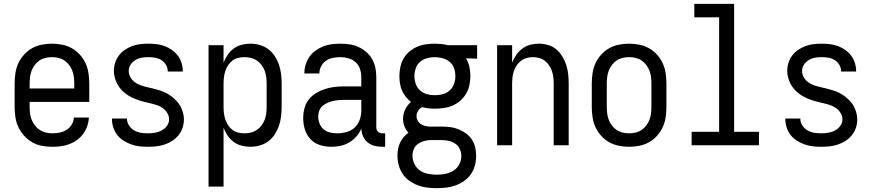

<svg xmlns="http://www.w3.org/2000/svg" viewBox="-20 -755 4540 998"><path d="M252 8Q225 8 198 3Q171 -2 147.5 -15.5Q124 -29 105.5 -49.5Q87 -70 75.5 -94.5Q64 -119 60 -146Q56 -173 56 -200V-320Q56 -347 60 -374Q64 -401 75 -425.5Q86 -450 104.5 -470.5Q123 -491 146 -504Q169 -517 196 -522.5Q223 -528 250 -528Q277 -528 304 -522.5Q331 -517 354 -504Q377 -491 395.5 -470.5Q414 -450 425 -425.5Q436 -401 440 -374Q444 -347 444 -320V-225H134V-200Q134 -183 136 -166Q138 -149 144.5 -133Q151 -117 161.5 -103Q172 -89 186.5 -79.5Q201 -70 218 -66Q235 -62 252 -62Q271 -62 290.5 -66Q310 -70 326 -80Q342 -90 352.5 -107Q363 -124 364 -144H442Q441 -121 433.5 -99.5Q426 -78 412.5 -59.5Q399 -41 380.5 -27.5Q362 -14 341 -6Q320 2 297 5Q274 8 252 8ZM366 -295V-320Q366 -337 364 -354Q362 -371 356 -387Q350 -403 339.5 -417Q329 -431 315 -440.5Q301 -450 284 -454Q267 -458 250 -458Q233 -458 216 -454Q199 -450 185 -440.5Q171 -431 160.5 -417Q150 -403 144 -387Q138 -371 136 -354Q134 -337 134 -320V-295Z M749 8Q727 8 705 5.5Q683 3 662 -4.5Q641 -12 622 -24Q603 -36 589.5 -53.5Q576 -71 569 -92.5Q562 -114 562 -136V-139H640V-138Q640 -119 650.5 -103Q661 -87 677 -77.5Q693 -68 711.5 -65Q730 -62 749 -62Q767 -62 785.5 -65Q804 -68 820 -76.5Q836 -85 847.5 -100.5Q859 -116 859 -134Q859 -152 849.5 -167.5Q840 -183 826 -193Q812 -203 795.5 -208.5Q779 -214 762 -218Q745 -222 728.5 -226Q712 -230 695.5 -236Q679 -242 663.5 -249.5Q648 -257 634 -267.5Q620 -278 608.5 -291Q597 -304 589 -319.5Q581 -335 576.5 -352Q572 -369 572 -386Q572 -408 578.5 -428.5Q585 -449 598 -466.5Q611 -484 629 -496Q647 -508 667 -515.5Q687 -523 708.5 -525.5Q730 -528 751 -528Q773 -528 794 -525.5Q815 -523 835.5 -515.5Q856 -508 873.5 -495.5Q891 -483 904 -466Q917 -449 923.5 -428Q930 -407 930 -386V-383H852V-384Q852 -402 843 -417.5Q834 -433 819 -442.5Q804 -452 786.5 -455Q769 -458 751 -458Q734 -458 716.5 -455Q699 -452 684 -443Q669 -434 659 -419Q649 -404 649 -386Q649 -369 658 -353.5Q667 -338 681 -327.5Q695 -317 711.5 -311.5Q728 -306 745 -302Q762 -298 779 -294Q796 -290 812.5 -284.5Q829 -279 844.5 -271Q860 -263 873.5 -252.5Q887 -242 899 -229Q911 -216 919 -200.5Q927 -185 931.5 -168Q936 -151 936 -134Q936 -112 929 -91Q922 -70 908 -52.5Q894 -35 875.5 -23Q857 -11 836 -4Q815 3 793 5.5Q771 8 749 8Z M1064 215V-520H1142V-429Q1150 -450 1163 -469.5Q1176 -489 1194.5 -502.5Q1213 -516 1235.5 -522Q1258 -528 1281 -528Q1306 -528 1330.5 -521Q1355 -514 1375 -499Q1395 -484 1408.5 -463Q1422 -442 1430 -418.5Q1438 -395 1441 -370Q1444 -345 1444 -320V-200Q1444 -175 1441 -150Q1438 -125 1430 -101.5Q1422 -78 1408.5 -57Q1395 -36 1375 -21Q1355 -6 1330.5 1Q1306 8 1281 8Q1258 8 1235.5 2Q1213 -4 1194.5 -17.5Q1176 -31 1163 -50.5Q1150 -70 1142 -91V215ZM1251 -62Q1268 -62 1284.5 -66Q1301 -70 1315 -79.5Q1329 -89 1339.5 -103Q1350 -117 1356 -133Q1362 -149 1364 -166Q1366 -183 1366 -200V-320Q1366 -337 1364 -354Q1362 -371 1356 -387Q1350 -403 1339.5 -417Q1329 -431 1315 -440.5Q1301 -450 1284.5 -454Q1268 -458 1251 -458Q1234 -458 1217.5 -454Q1201 -450 1188 -440Q1175 -430 1165.5 -415.5Q1156 -401 1151 -385.5Q1146 -370 1144 -353.5Q1142 -337 1142 -320V-200Q1142 -183 1144 -166.5Q1146 -150 1151 -134.5Q1156 -119 1165.5 -104.5Q1175 -90 1188 -80Q1201 -70 1217.5 -66Q1234 -62 1251 -62Z M1702 8Q1672 8 1643 -1Q1614 -10 1593.5 -32Q1573 -54 1564.5 -83Q1556 -112 1556 -141Q1556 -167 1562.5 -192Q1569 -217 1584.5 -237Q1600 -257 1622 -270.5Q1644 -284 1668.5 -292Q1693 -300 1718 -303Q1743 -306 1769 -306H1858V-355Q1858 -376 1851 -397Q1844 -418 1828 -432Q1812 -446 1791 -452Q1770 -458 1749 -458Q1729 -458 1709.5 -454Q1690 -450 1674 -439Q1658 -428 1649 -410Q1640 -392 1640 -373H1562Q1562 -396 1568.5 -418Q1575 -440 1588 -459Q1601 -478 1619.5 -491.5Q1638 -505 1659 -513.5Q1680 -522 1703 -525Q1726 -528 1749 -528Q1773 -528 1797 -524.5Q1821 -521 1843 -511Q1865 -501 1883.5 -485Q1902 -469 1914 -448Q1926 -427 1931 -403Q1936 -379 1936 -355V-93Q1936 -87 1938 -81Q1940 -75 1944.5 -70.5Q1949 -66 1955 -64Q1961 -62 1967 -62H1982V8H1967Q1947 8 1927 3Q1907 -2 1891 -15Q1875 -28 1867 -47Q1859 -66 1858 -87Q1849 -64 1832.5 -45.5Q1816 -27 1795 -14.5Q1774 -2 1750 3Q1726 8 1702 8ZM1732 -62Q1756 -62 1780.5 -68.5Q1805 -75 1823 -91.5Q1841 -108 1849.5 -131.5Q1858 -155 1858 -180V-236H1769Q1754 -236 1738.5 -234.5Q1723 -233 1708.5 -229.5Q1694 -226 1680 -219.5Q1666 -213 1655 -203Q1644 -193 1639 -178.5Q1634 -164 1634 -149Q1634 -131 1641 -113Q1648 -95 1662 -83Q1676 -71 1694.5 -66.5Q1713 -62 1732 -62Z M2250 223Q2225 223 2200 220Q2175 217 2151.5 208Q2128 199 2107.5 184.5Q2087 170 2073 149Q2059 128 2052.5 103.5Q2046 79 2046 54Q2046 37 2049 20Q2052 3 2059.5 -13Q2067 -29 2078 -42Q2089 -55 2103 -65Q2090 -79 2082.5 -98Q2075 -117 2075 -137Q2075 -162 2086 -185.5Q2097 -209 2116 -225Q2101 -237 2089 -252Q2077 -267 2069.5 -284.5Q2062 -302 2059 -321Q2056 -340 2056 -359Q2056 -383 2061 -406.5Q2066 -430 2077.5 -450.5Q2089 -471 2107.5 -486.5Q2126 -502 2147.5 -511.5Q2169 -521 2193 -524.5Q2217 -528 2240 -528Q2255 -528 2270.5 -526.5Q2286 -525 2300 -522L2308 -520H2460V-450L2402 -452Q2415 -431 2420 -407Q2425 -383 2425 -359Q2425 -336 2420 -312.5Q2415 -289 2403 -268.5Q2391 -248 2373 -232Q2355 -216 2333 -206.5Q2311 -197 2287.5 -193.5Q2264 -190 2240 -190Q2223 -190 2206.5 -192Q2190 -194 2173 -198Q2161 -191 2153 -178.5Q2145 -166 2145 -151Q2145 -139 2150.5 -128.5Q2156 -118 2166 -111Q2176 -104 2187.5 -101Q2199 -98 2211 -97H2274Q2297 -97 2319 -94.5Q2341 -92 2362 -83.5Q2383 -75 2401.5 -62Q2420 -49 2432.5 -30Q2445 -11 2450 11Q2455 33 2455 56Q2455 81 2448.5 105.5Q2442 130 2427.5 150.5Q2413 171 2392.5 185.5Q2372 200 2348.5 208.5Q2325 217 2300 220Q2275 223 2250 223ZM2240 -260Q2261 -260 2281.5 -265.5Q2302 -271 2317.5 -285Q2333 -299 2340 -319Q2347 -339 2347 -359Q2347 -378 2341.5 -396.5Q2336 -415 2322.5 -428.5Q2309 -442 2291 -449Q2273 -456 2254 -457L2240 -458Q2220 -458 2199.5 -452.5Q2179 -447 2163.5 -433.5Q2148 -420 2141 -400Q2134 -380 2134 -359Q2134 -339 2141 -319Q2148 -299 2163.5 -285Q2179 -271 2199.5 -265.5Q2220 -260 2240 -260ZM2250 153Q2273 153 2295.5 148.5Q2318 144 2337 132Q2356 120 2367 99.5Q2378 79 2378 56Q2378 37 2370 19.5Q2362 2 2346 -8.5Q2330 -19 2311.5 -23Q2293 -27 2274 -27H2215Q2198 -26 2181 -21Q2164 -16 2150.5 -5.5Q2137 5 2130.5 21Q2124 37 2124 54Q2124 77 2134.5 98Q2145 119 2163.5 131.5Q2182 144 2204.5 148.5Q2227 153 2250 153Z M2564 0V-520H2642V-429Q2650 -450 2663 -469Q2676 -488 2694.5 -502Q2713 -516 2735.5 -522Q2758 -528 2780 -528Q2805 -528 2829 -521Q2853 -514 2871.5 -498.5Q2890 -483 2903 -461.5Q2916 -440 2923.5 -416.5Q2931 -393 2933.5 -368.5Q2936 -344 2936 -320V0H2858V-320Q2858 -337 2856 -353.5Q2854 -370 2849 -385.5Q2844 -401 2834.5 -415Q2825 -429 2812 -439Q2799 -449 2783 -453.5Q2767 -458 2750 -458Q2733 -458 2717 -453.5Q2701 -449 2688 -439Q2675 -429 2665.5 -415Q2656 -401 2651 -385.5Q2646 -370 2644 -353.5Q2642 -337 2642 -320V0Z M3250 8Q3223 8 3196 2.5Q3169 -3 3146 -16Q3123 -29 3104.5 -49.5Q3086 -70 3075 -94.5Q3064 -119 3060 -146Q3056 -173 3056 -200V-320Q3056 -347 3060 -374Q3064 -401 3075 -425.5Q3086 -450 3104.5 -470.5Q3123 -491 3146 -504Q3169 -517 3196 -522.5Q3223 -528 3250 -528Q3277 -528 3304 -522.5Q3331 -517 3354 -504Q3377 -491 3395.5 -470.5Q3414 -450 3425 -425.5Q3436 -401 3440 -374Q3444 -347 3444 -320V-200Q3444 -173 3440 -146Q3436 -119 3425 -94.5Q3414 -70 3395.5 -49.5Q3377 -29 3354 -16Q3331 -3 3304 2.5Q3277 8 3250 8ZM3250 -62Q3267 -62 3284 -66Q3301 -70 3315 -79.5Q3329 -89 3339.5 -103Q3350 -117 3356 -133Q3362 -149 3364 -166Q3366 -183 3366 -200V-320Q3366 -337 3364 -354Q3362 -371 3356 -387Q3350 -403 3339.5 -417Q3329 -431 3315 -440.5Q3301 -450 3284 -454Q3267 -458 3250 -458Q3233 -458 3216 -454Q3199 -450 3185 -440.5Q3171 -431 3160.5 -417Q3150 -403 3144 -387Q3138 -371 3136 -354Q3134 -337 3134 -320V-200Q3134 -183 3136 -166Q3138 -149 3144 -133Q3150 -117 3160.5 -103Q3171 -89 3185 -79.5Q3199 -70 3216 -66Q3233 -62 3250 -62Z M3575 0V-70H3718V-665H3589V-735H3796V-70H3925V0Z M4249 8Q4227 8 4205 5.5Q4183 3 4162 -4.5Q4141 -12 4122 -24Q4103 -36 4089.5 -53.5Q4076 -71 4069 -92.5Q4062 -114 4062 -136V-139H4140V-138Q4140 -119 4150.5 -103Q4161 -87 4177 -77.5Q4193 -68 4211.5 -65Q4230 -62 4249 -62Q4267 -62 4285.5 -65Q4304 -68 4320 -76.5Q4336 -85 4347.5 -100.5Q4359 -116 4359 -134Q4359 -152 4349.5 -167.5Q4340 -183 4326 -193Q4312 -203 4295.5 -208.5Q4279 -214 4262 -218Q4245 -222 4228.5 -226Q4212 -230 4195.5 -236Q4179 -242 4163.5 -249.5Q4148 -257 4134 -267.5Q4120 -278 4108.5 -291Q4097 -304 4089 -319.5Q4081 -335 4076.5 -352Q4072 -369 4072 -386Q4072 -408 4078.5 -428.5Q4085 -449 4098 -466.5Q4111 -484 4129 -496Q4147 -508 4167 -515.5Q4187 -523 4208.5 -525.5Q4230 -528 4251 -528Q4273 -528 4294 -525.5Q4315 -523 4335.5 -515.5Q4356 -508 4373.5 -495.5Q4391 -483 4404 -466Q4417 -449 4423.5 -428Q4430 -407 4430 -386V-383H4352V-384Q4352 -402 4343 -417.5Q4334 -433 4319 -442.5Q4304 -452 4286.5 -455Q4269 -458 4251 -458Q4234 -458 4216.5 -455Q4199 -452 4184 -443Q4169 -434 4159 -419Q4149 -404 4149 -386Q4149 -369 4158 -353.5Q4167 -338 4181 -327.5Q4195 -317 4211.5 -311.5Q4228 -306 4245 -302Q4262 -298 4279 -294Q4296 -290 4312.5 -284.5Q4329 -279 4344.5 -271Q4360 -263 4373.5 -252.5Q4387 -242 4399 -229Q4411 -216 4419 -200.5Q4427 -185 4431.5 -168Q4436 -151 4436 -134Q4436 -112 4429 -91Q4422 -70 4408 -52.5Q4394 -35 4375.5 -23Q4357 -11 4336 -4Q4315 3 4293 5.5Q4271 8 4249 8Z"/></svg>

Font: Iosevka SS18
Style: Regular
Weight: 400
Monospace: yes
Designer: Belleve Invis
Foundry: Belleve Invis
Version: Version 25.1.1; ttfautohint (v1.8.4)